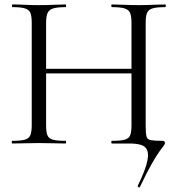

<svg xmlns="http://www.w3.org/2000/svg" viewBox="-20 -645 799 863"><path d="M608.6 195.8Q607.6 199 602.8 196.3Q598 193.6 599 190.4Q629.2 128.4 639.3 90.7Q649.4 53 642.6 33.2Q635.8 13.4 614.9 6.7Q594 0 562 0H483.2Q480.2 0 480.2 -6Q480.2 -12 483.2 -12Q521.7 -12 540.4 -17Q559.2 -22 565.1 -37Q571 -52 571 -81V-542Q571 -571 565.1 -586Q559.2 -601 540.4 -607Q521.7 -613 483.2 -613Q480.2 -613 480.2 -619Q480.2 -625 483.2 -625Q506.8 -625 537.1 -623.5Q567.4 -622 603.8 -622Q636.6 -622 667.7 -623.5Q698.8 -625 722.4 -625Q725.4 -625 725.4 -619Q725.4 -613 722.4 -613Q685.4 -613 666.4 -607.5Q647.5 -602 641.1 -587.5Q634.8 -573 634.8 -544V-81Q634.8 -47 638.2 -32.5Q641.5 -18 657.9 -15Q674.2 -12 710.8 -12Q721.4 -12 721.4 -2Q721.4 3 715.5 10.3Q709.6 17.6 696.5 35.9Q683.4 54.2 661.8 91.8Q640.2 129.5 608.6 195.8ZM34.8 0Q32.8 0 32.8 -6Q32.8 -12 34.8 -12Q72 -12 90.9 -17Q109.8 -22 116.2 -37Q122.6 -52 122.6 -81V-544Q122.6 -573 116.3 -587.5Q110 -602 91.5 -607.5Q73 -613 36 -613Q33.8 -613 33.8 -619Q33.8 -625 36 -625Q60.4 -625 90.6 -623.5Q120.8 -622 153.6 -622Q190.8 -622 220.9 -623.5Q251.1 -625 275 -625Q277 -625 277 -619Q277 -613 275 -613Q237.5 -613 218.8 -607Q200 -601 193.6 -586Q187.2 -571 187.2 -542V-81Q187.2 -52 193.2 -37Q199.2 -22 218.4 -17Q237.6 -12 275 -12Q277 -12 277 -6Q277 0 275 0Q250.1 0 220.4 -1Q190.8 -2 153.6 -2Q120.8 -2 90 -1Q59.2 0 34.8 0ZM152.2 -315V-335.8H598.8V-315Z"/></svg>

Font: Cormorant Infant Light
Style: Regular
Weight: 300
Designer: Christian Thalmann (Catharsis Fonts)
Foundry: Catharsis Fonts
Version: Version 4.001